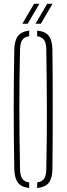

<svg xmlns="http://www.w3.org/2000/svg" viewBox="-20 -962 342 987"><path d="M130 4.5Q89.5 0 72 -23.2Q54.5 -46.5 53.5 -93.5Q52 -175 51.2 -250.5Q50.5 -326 50.5 -399.8Q50.5 -473.5 51.2 -548.8Q52 -624 53.5 -705.5Q54.5 -753.5 72 -776.8Q89.5 -800 130 -804.5V-776Q105 -772.5 94.5 -756.8Q84 -741 83 -708Q81 -628 80.2 -552.8Q79.5 -477.5 79.5 -403Q79.5 -328.5 80.5 -251.5Q81.5 -174.5 83 -91.5Q84 -59 94.5 -43.5Q105 -28 130 -24ZM171 4.5V-24Q196 -28 206.8 -43.5Q217.5 -59 218 -91.5Q220 -174.5 220.5 -251.5Q221 -328.5 221 -403Q221 -477.5 220 -552.8Q219 -628 218 -708Q217.5 -741 206.8 -756.2Q196 -771.5 171 -776V-804.5Q213 -801 231 -777.5Q249 -754 249.5 -705.5Q250.5 -624 250.8 -548.5Q251 -473 251 -399.5Q251 -326 250.8 -250.5Q250.5 -175 249.5 -93.5Q249 -46 231 -22.8Q213 0.5 171 4.5ZM95 -840 155 -942.5H182.5L122.5 -840ZM162.5 -840 222.5 -942.5H250L190 -840Z"/></svg>

Font: Big Shoulders Stencil Display Thin ExtraLight
Style: Regular
Weight: 250
Version: Version 2.001